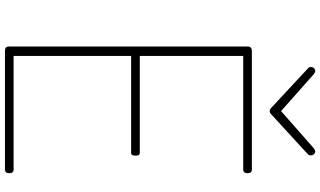

<svg xmlns="http://www.w3.org/2000/svg" viewBox="-279 -1015 1294 776"><g transform="rotate(90 368.0 -627.0)"><path d="M187 0Q177 0 172.5 -3.5Q168 -7 168 -15V-982Q168 -990 173 -994Q178 -998 188 -998H667Q672 -998 676 -994Q680 -990 680 -981Q680 -971 676 -967Q672 -963 667 -963H206V-545H599Q604 -545 606.5 -541Q609 -537 609 -528Q609 -518 606.5 -514Q604 -510 599 -510H206V-35H667Q672 -35 676 -31Q680 -27 680 -18Q680 -8 676 -4Q672 0 667 0ZM592 -1254Q599 -1254 603.5 -1248.5Q608 -1243 608 -1235Q608 -1232 607 -1229.5Q606 -1227 603 -1224L445 -1079Q440 -1074 436.5 -1072Q433 -1070 429 -1070Q425 -1070 421.5 -1072Q418 -1074 413 -1079L256 -1225Q252 -1228 251.5 -1231Q251 -1234 251 -1236Q251 -1244 255.5 -1249Q260 -1254 267 -1254Q270 -1254 273.5 -1252Q277 -1250 280 -1248L429 -1116L579 -1248Q582 -1250 585 -1252Q588 -1254 592 -1254Z"/></g></svg>

Font: Playwrite NG Modern Thin
Style: Regular
Weight: 250
Designer: Veronika Burian, José Scaglione
Foundry: TypeTogether
Version: Version 1.002